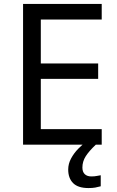

<svg xmlns="http://www.w3.org/2000/svg" viewBox="-20 -734 596 974"><path d="M496 0H97V-714H496V-635H187V-412H478V-334H187V-79H496ZM398 116Q398 138 410 149.5Q422 161 443 161Q460 161 471.5 158.5Q483 156 491 155V211Q477 215 463 217.5Q449 220 429 220Q376 220 351 195Q326 170 326 126Q326 97 340.5 70Q355 43 376.5 21Q398 -1 418 -15L466 0Q432 32 415 58.5Q398 85 398 116Z"/></svg>

Font: Noto Sans Hanifi Rohingya
Style: Regular
Weight: 400
Designer: Monotype Design Team and DaltonMaag
Foundry: Google LLC
Version: Version 2.101